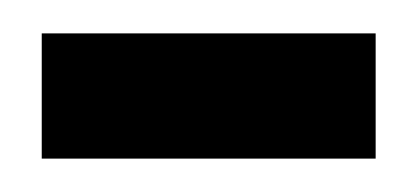

<svg xmlns="http://www.w3.org/2000/svg" viewBox="-20 -295 250 115"><path d="M5 -200V-275H205V-200Z"/></svg>

Font: Jost*
Style: Regular
Weight: 400
Version: Version 3.7